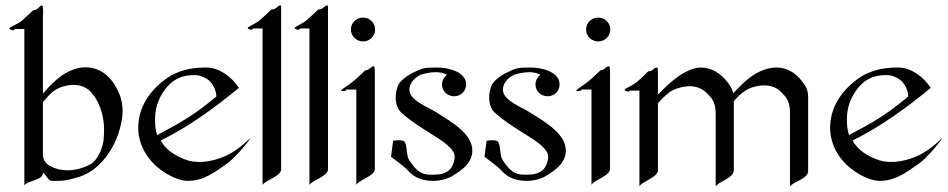

<svg xmlns="http://www.w3.org/2000/svg" viewBox="-20 -667 3494 708"><path d="M179.2 -332C202.1 -349.1 235.8 -354 251 -354C274.9 -354 297.9 -346.2 314.9 -328.1C342.8 -297.9 363.8 -248 363.8 -188C363.8 -175.8 362.8 -163.1 361.8 -147.9C355 -106 333 -71.8 314.9 -62C283.2 -44.9 253.9 -39.1 229 -39.1C203.1 -39.1 180.2 -45.9 164.1 -55.2C150.9 -62 140.1 -75.2 138.2 -92.8V-290C148.9 -303.2 168 -325.2 179.2 -332ZM134.8 -647C130.9 -647 127 -643.1 118.2 -634.8C112.8 -629.9 102.1 -628.9 102.1 -628.9L61 -590.8C43 -576.2 14.2 -566.9 14.2 -563C14.2 -558.1 25.9 -555.2 28.8 -555.2C33.2 -555.2 34.2 -560.1 34.2 -560.1H69.8V17.1C81.1 -2.9 138.2 0 138.2 -29.8C147 -26.9 159.2 0 168.9 0C212.9 0 219.2 1 272.9 -15.1C367.2 -45.9 412.1 -149.9 422.9 -195.8C429.2 -220.2 432.1 -240.2 432.1 -257.8C432.1 -301.8 416 -335.9 395 -366.2C369.1 -400.9 334 -418.9 295.9 -418.9C256.8 -418.9 214.8 -399.9 174.8 -360.8C165 -353 149.9 -334 138.2 -321.8V-606V-609.9C138.2 -612.8 139.2 -617.2 139.2 -621.1C139.2 -632.8 138.2 -647 134.8 -647Z M777.8 -311C699.7 -246.1 654.8 -219.2 559.6 -168.9C553.7 -185.1 551.8 -204.1 551.8 -225.1C551.8 -271 564 -303.2 588.9 -337.9C600.6 -354 618.7 -370.1 638.7 -378.9C660.6 -389.2 684.6 -390.1 698.7 -390.1C717.8 -390.1 738.8 -380.9 752 -369.1C768.6 -354 777.8 -329.1 777.8 -311ZM860.8 -342.8C835 -383.8 787.6 -418 741.7 -418C697.8 -418 657.7 -413.1 611.8 -389.2C551.8 -353 489.7 -287.1 489.7 -195.8C489.7 -139.2 518.6 -70.8 596.7 -24.9C623.5 -9.8 649.9 0 673.8 0C734.9 0 783.7 -41 810.5 -59.1C848.6 -83 906.7 -158.2 902.8 -158.2C902.8 -158.2 864.7 -118.2 818.8 -95.2C787.6 -80.1 749.5 -69.8 714.8 -69.8C694.8 -69.8 675.8 -73.2 659.7 -80.1C627.9 -92.8 592.8 -111.8 572.8 -148.9C676.8 -200.2 769.5 -268.1 860.8 -342.8Z M1016.6 -630.9C1016.6 -643.1 1017.6 -647 1013.7 -647C1008.3 -647 1001.5 -641.1 997.6 -637.2C991.2 -631.8 980.5 -631.8 980.5 -631.8C980.5 -631.8 959.5 -610.8 939.5 -594.2C922.4 -578.1 893.6 -568.8 893.6 -564C893.6 -560.1 904.3 -557.1 908.2 -557.1C911.6 -557.1 912.6 -562 912.6 -562H948.2V15.1C959.5 -3.9 1016.6 -16.1 1016.6 -43Z M1189.5 -630.9C1189.5 -643.1 1190.4 -647 1186.5 -647C1181.2 -647 1174.3 -641.1 1170.4 -637.2C1164.1 -631.8 1153.3 -631.8 1153.3 -631.8C1153.3 -631.8 1132.3 -610.8 1112.3 -594.2C1095.2 -578.1 1066.4 -568.8 1066.4 -564C1066.4 -560.1 1077.1 -557.1 1081.1 -557.1C1084.5 -557.1 1085.4 -562 1085.4 -562H1121.1V15.1C1132.3 -3.9 1189.5 -16.1 1189.5 -43Z M1357.9 -422.9C1353 -422.9 1347.2 -417 1341.3 -413.1C1335.9 -408.2 1326.2 -407.2 1326.2 -407.2C1326.2 -407.2 1305.2 -386.2 1285.2 -369.1C1265.1 -352.1 1238.3 -337.9 1238.3 -333C1238.3 -329.1 1249 -332 1252 -332C1256.3 -332 1257.3 -336.9 1257.3 -336.9H1293.9V14.2C1305.2 -4.9 1362.3 -17.1 1362.3 -44.9V-384.8C1362.3 -397.9 1363.3 -422.9 1357.9 -422.9ZM1363.3 -558.1C1363.3 -583 1343.3 -602.1 1319.3 -602.1C1293.9 -602.1 1273.9 -583 1273.9 -558.1C1273.9 -534.2 1293.9 -514.2 1319.3 -514.2C1343.3 -514.2 1363.3 -534.2 1363.3 -558.1Z M1692.9 -377.9C1674.8 -408.2 1626 -418 1590.8 -418C1545.9 -418 1539.1 -417 1499 -397C1478 -386.2 1458 -370.1 1448.7 -354C1442.9 -339.8 1439 -324.2 1439 -308.1C1439 -285.2 1445.8 -262.2 1464.8 -247.1C1497.1 -219.2 1525.9 -201.2 1573.7 -170.9C1610.8 -147.9 1656.7 -119.1 1656.7 -88.9C1656.7 -74.2 1647.9 -43.9 1628.9 -34.2C1607.9 -22 1590.8 -22.9 1566.9 -22.9C1521 -22.9 1504.9 -55.2 1489.7 -75.2C1477.1 -94.2 1482.9 -125 1472.7 -143.1C1465.8 -154.8 1429.7 -147.9 1429.7 -147.9L1421.9 -88.9C1421.9 -88.9 1462.9 -59.1 1481 -42C1497.1 -22 1524.9 0 1576.7 0C1601.1 0 1629.9 -5.9 1652.8 -21C1675.8 -36.1 1721.7 -62 1721.7 -111.8C1721.7 -171.9 1649.9 -214.8 1591.8 -251C1555.7 -273.9 1489.7 -296.9 1489.7 -335.9C1489.7 -367.2 1519 -386.2 1530.8 -391.1C1541 -395 1564.9 -400.9 1587.9 -400.9C1591.8 -400.9 1594.7 -400.9 1599.1 -399.9C1609.9 -398.9 1620.1 -396 1627.9 -391.1C1616.7 -381.8 1609.9 -370.1 1609.9 -355C1609.9 -331.1 1629.9 -312 1654.8 -312C1678.7 -312 1698.7 -331.1 1698.7 -355C1698.7 -363.8 1696.8 -372.1 1692.9 -377.9Z M2037.6 -377.9C2019.5 -408.2 1970.7 -418 1935.5 -418C1890.6 -418 1883.8 -417 1843.8 -397C1822.8 -386.2 1802.7 -370.1 1793.5 -354C1787.6 -339.8 1783.7 -324.2 1783.7 -308.1C1783.7 -285.2 1790.5 -262.2 1809.6 -247.1C1841.8 -219.2 1870.6 -201.2 1918.5 -170.9C1955.6 -147.9 2001.5 -119.1 2001.5 -88.9C2001.5 -74.2 1992.7 -43.9 1973.6 -34.2C1952.6 -22 1935.5 -22.9 1911.6 -22.9C1865.7 -22.9 1849.6 -55.2 1834.5 -75.2C1821.8 -94.2 1827.6 -125 1817.4 -143.1C1810.5 -154.8 1774.4 -147.9 1774.4 -147.9L1766.6 -88.9C1766.6 -88.9 1807.6 -59.1 1825.7 -42C1841.8 -22 1869.6 0 1921.4 0C1945.8 0 1974.6 -5.9 1997.6 -21C2020.5 -36.1 2066.4 -62 2066.4 -111.8C2066.4 -171.9 1994.6 -214.8 1936.5 -251C1900.4 -273.9 1834.5 -296.9 1834.5 -335.9C1834.5 -367.2 1863.8 -386.2 1875.5 -391.1C1885.7 -395 1909.7 -400.9 1932.6 -400.9C1936.5 -400.9 1939.5 -400.9 1943.8 -399.9C1954.6 -398.9 1964.8 -396 1972.7 -391.1C1961.4 -381.8 1954.6 -370.1 1954.6 -355C1954.6 -331.1 1974.6 -312 1999.5 -312C2023.4 -312 2043.5 -331.1 2043.5 -355C2043.5 -363.8 2041.5 -372.1 2037.6 -377.9Z M2225.1 -422.9C2220.2 -422.9 2214.4 -417 2208.5 -413.1C2203.1 -408.2 2193.4 -407.2 2193.4 -407.2C2193.4 -407.2 2172.4 -386.2 2152.3 -369.1C2132.3 -352.1 2105.5 -337.9 2105.5 -333C2105.5 -329.1 2116.2 -332 2119.1 -332C2123.5 -332 2124.5 -336.9 2124.5 -336.9H2161.1V14.2C2172.4 -4.9 2229.5 -17.1 2229.5 -44.9V-384.8C2229.5 -397.9 2230.5 -422.9 2225.1 -422.9ZM2230.5 -558.1C2230.5 -583 2210.4 -602.1 2186.5 -602.1C2161.1 -602.1 2141.1 -583 2141.1 -558.1C2141.1 -534.2 2161.1 -514.2 2186.5 -514.2C2210.4 -514.2 2230.5 -534.2 2230.5 -558.1Z M2402.8 -418C2398.9 -418 2396 -417 2386.2 -409.2C2380.9 -403.8 2370.1 -403.8 2370.1 -403.8C2370.1 -403.8 2350.1 -382.8 2330.1 -366.2C2312 -350.1 2283.2 -340.8 2283.2 -335.9C2283.2 -332 2293.9 -329.1 2296.9 -329.1C2300.3 -329.1 2302.2 -333 2302.2 -333H2337.9V20C2348.1 1 2406.2 -12.2 2406.2 -40V-285.2C2415 -298.8 2438 -318.8 2450.2 -328.1C2462.9 -336.9 2493.2 -349.1 2522.9 -349.1C2544.9 -349.1 2568.8 -341.8 2585.9 -324.2C2597.2 -312 2619.1 -296.9 2619.1 -250V21C2627.9 2 2686 -8.8 2686 -40V-293.9C2697.3 -307.1 2713.9 -324.2 2726.1 -331.1C2739.3 -340.8 2768.1 -352.1 2797.9 -352.1C2821.3 -352.1 2844.2 -345.2 2860.8 -327.1C2872.1 -314.9 2893.1 -299.8 2893.1 -253.9V21C2904.3 2 2960 -5.9 2960 -37.1V-310.1C2960 -336.9 2948.2 -354 2939.9 -363.8C2914.1 -399.9 2879.9 -418 2843.3 -418C2803.2 -418 2762.2 -398.9 2721.2 -360.8C2710 -351.1 2696.3 -335.9 2684.1 -323.2C2679.2 -340.8 2670.9 -354 2665 -360.8C2639.2 -396 2604 -418 2564.9 -418C2509.3 -418 2446.3 -360.8 2406.2 -317.9V-394C2406.2 -405.8 2406.2 -418 2402.8 -418Z M3329.1 -311C3251 -246.1 3206.1 -219.2 3110.8 -168.9C3105 -185.1 3103 -204.1 3103 -225.1C3103 -271 3115.2 -303.2 3140.1 -337.9C3151.9 -354 3169.9 -370.1 3189.9 -378.9C3211.9 -389.2 3235.8 -390.1 3250 -390.1C3269 -390.1 3290 -380.9 3303.2 -369.1C3319.8 -354 3329.1 -329.1 3329.1 -311ZM3412.1 -342.8C3386.2 -383.8 3338.9 -418 3293 -418C3249 -418 3209 -413.1 3163.1 -389.2C3103 -353 3041 -287.1 3041 -195.8C3041 -139.2 3069.8 -70.8 3147.9 -24.9C3174.8 -9.8 3201.2 0 3225.1 0C3286.1 0 3335 -41 3361.8 -59.1C3399.9 -83 3458 -158.2 3454.1 -158.2C3454.1 -158.2 3416 -118.2 3370.1 -95.2C3338.9 -80.1 3300.8 -69.8 3266.1 -69.8C3246.1 -69.8 3227.1 -73.2 3210.9 -80.1C3179.2 -92.8 3144 -111.8 3124 -148.9C3228 -200.2 3320.8 -268.1 3412.1 -342.8Z"/></svg>

Font: Pierce
Style: Roman
Weight: 500
Version: Version 0.2.0